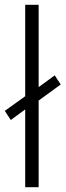

<svg xmlns="http://www.w3.org/2000/svg" viewBox="-29 -780 273 800"><path d="M76 -324 16 -280 -9 -318 76 -379V-760H132V-417L199 -466L224 -428L132 -361V0H76Z"/></svg>

Font: Noto Sans Display Light Narrow
Style: Regular
Weight: 300
Width: 4
Designer: Monotype Design team
Foundry: Monotype Imaging Inc.
Version: Version 1.000